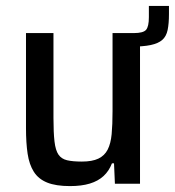

<svg xmlns="http://www.w3.org/2000/svg" viewBox="-20 -622 592 650"><path d="M362 -464V-510H433Q465 -510 474.5 -521Q484 -532 484 -564V-602H552V-574Q552 -542 547.5 -520.5Q543 -499 529.5 -487Q516 -475 490 -469.5Q464 -464 420 -464ZM217 8Q169 8 139.5 -4Q110 -16 94.5 -40.5Q79 -65 73.5 -101.5Q68 -138 68 -188V-510H161V-223Q161 -173 164.5 -143Q168 -113 178 -98.5Q188 -84 207 -79.5Q226 -75 257 -75Q292 -75 313 -85Q334 -95 344.5 -115.5Q355 -136 358 -168Q361 -200 361 -246V-510H454V0H369L366 -69H359Q349 -43 330.5 -26Q312 -9 284 -0.5Q256 8 217 8Z"/></svg>

Font: Saira SemiCondensed Medium
Style: Regular
Weight: 500
Width: 4
Designer: Hector Gatti with collaboration of the Omnibus-Type team
Foundry: Omnibus-Type
Version: Version 1.101